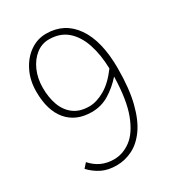

<svg xmlns="http://www.w3.org/2000/svg" viewBox="-180 -846 882 966"><g transform="rotate(-30 260.5 -363.0)"><path d="M214 13Q164 13 128 -5Q92 -23 64 -53L87 -79Q139 -20 217 -20Q270 -20 316 -54.5Q362 -89 392 -168Q422 -247 425 -381Q387 -338 341 -310Q295 -282 240 -282Q149 -282 98.5 -341.5Q48 -401 48 -510Q48 -576 74 -628Q100 -680 142.5 -709.5Q185 -739 236 -739Q342 -739 402 -653Q462 -567 462 -409Q462 -291 441.5 -210Q421 -129 386 -80Q351 -31 306.5 -9Q262 13 214 13ZM425 -428Q423 -509 402 -572Q381 -635 339.5 -671Q298 -707 234 -707Q192 -707 158.5 -680.5Q125 -654 105.5 -609.5Q86 -565 86 -510Q86 -455 102 -410.5Q118 -366 153 -339.5Q188 -313 243 -313Q285 -313 332.5 -340Q380 -367 425 -428Z"/></g></svg>

Font: Source Han Sans SC ExtraLight
Style: Regular
Weight: 250
Designer: Ryoko NISHIZUKA 西塚涼子 (kana, bopomofo & ideographs); Paul D. Hunt (Latin, Greek & Cyrillic); Sandoll Communications 산돌커뮤니
Foundry: Adobe
Version: Version 2.004;hotconv 1.0.118;makeotfexe 2.5.65603